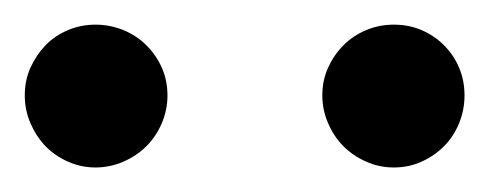

<svg xmlns="http://www.w3.org/2000/svg" viewBox="-20 -725 395 155"><path d="M355 -647.9Q355 -636.2 350.6 -625.5Q346.2 -614.7 338.4 -606.9Q330.6 -599.1 320.3 -594.5Q310.1 -589.8 297.9 -589.8Q286.1 -589.8 275.6 -594.5Q265.1 -599.1 257.3 -606.9Q249.5 -614.7 244.9 -625.5Q240.2 -636.2 240.2 -647.9Q240.2 -660.2 244.9 -670.4Q249.5 -680.7 257.3 -688.5Q265.1 -696.3 275.6 -700.7Q286.1 -705.1 297.9 -705.1Q310.1 -705.1 320.3 -700.7Q330.6 -696.3 338.4 -688.5Q346.2 -680.7 350.6 -670.4Q355 -660.2 355 -647.9ZM115.2 -647.9Q115.2 -636.2 110.6 -625.5Q106 -614.7 98.1 -606.9Q90.3 -599.1 79.6 -594.5Q68.8 -589.8 57.1 -589.8Q45.4 -589.8 34.9 -594.5Q24.4 -599.1 16.8 -606.9Q9.3 -614.7 4.6 -625.5Q0 -636.2 0 -647.9Q0 -660.2 4.6 -670.4Q9.3 -680.7 16.8 -688.5Q24.4 -696.3 34.9 -700.7Q45.4 -705.1 57.1 -705.1Q68.8 -705.1 79.6 -700.7Q90.3 -696.3 98.1 -688.5Q106 -680.7 110.6 -670.4Q115.2 -660.2 115.2 -647.9Z"/></svg>

Font: McLaren
Style: Regular
Weight: 400
Designer: Astigmatic (AOETI)
Foundry: Astigmatic (AOETI)
Version: Version 1.000